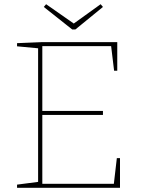

<svg xmlns="http://www.w3.org/2000/svg" viewBox="-20 -892 674 912"><path d="M535 -141H550V0H61V-15L168 -29L161 -21V-670L168 -662L61 -672V-687L182 -692H537V-556H522L507 -680L515 -673H174L181 -680V-358L174 -365H469V-346H174L181 -353V-12L174 -19H528L520 -12ZM458 -872 469 -859 338 -752H323L188 -859L199 -872L335 -777H326Z"/></svg>

Font: Bitter Thin Thin
Style: Regular
Weight: 250
Version: Version 2.002